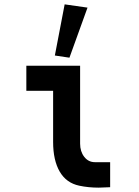

<svg xmlns="http://www.w3.org/2000/svg" viewBox="-20 -852 640 882"><path d="M224 -200V-435H101V-550H348V-192Q348 -156 367 -131.5Q386 -107 416 -107H486V8Q450 10 433.5 10Q386 10 344 1Q284.5 -11.5 254.2 -63.8Q224 -116 224 -200ZM382 -817 299 -587 232 -597 277 -832Z"/></svg>

Font: JuliaMono Black
Style: Regular
Weight: 900
Monospace: yes
Designer: cormullion
Foundry: corm
Version: Version 0.054; ttfautohint (v1.8.4)